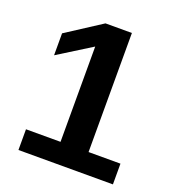

<svg xmlns="http://www.w3.org/2000/svg" viewBox="-127 -788 809 888"><g transform="rotate(20 278.0 -344.0)"><path d="M528 0H63V-102H233V-571L68 -468V-576L241 -688H371V-102H528Z"/></g></svg>

Font: Libra Sans
Style: Bold
Weight: 700
Foundry: Context Ltd
Version: Version 1.000